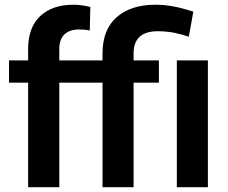

<svg xmlns="http://www.w3.org/2000/svg" viewBox="-20 -780 952 800"><path d="M227.1 -435.5H407.2V0H536.6V-435.5H642.1V-528.3H536.6V-557.6C536.6 -619.1 570.3 -649.9 637.7 -649.9C692.9 -649.9 731.9 -638.2 766.6 -627L785.6 -731.4C732.4 -748.5 683.6 -760.3 629.4 -760.3C559.6 -760.3 505.4 -743.2 466.3 -708.5C426.8 -673.8 407.2 -623.5 407.2 -557.6V-528.3H227.1V-577.1C227.1 -629.4 256.8 -657.2 309.6 -657.2C326.7 -657.2 341.3 -655.8 354 -652.8L356.4 -751C334.5 -756.3 310.5 -760.3 285.6 -760.3C227.5 -760.3 181.6 -744.6 147.9 -713.4C114.3 -681.6 97.2 -636.2 97.2 -577.1V-528.3H17.6V-435.5H97.2V0H227.1ZM716.8 -528.3V0H846.2V-528.3Z"/></svg>

Font: Vazirmatn SemiBold
Style: Regular
Weight: 600
Designer: Saber Rastikerdar
Foundry: Saber Rastikerdar
Version: Version 33.003